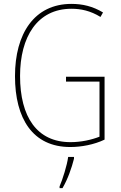

<svg xmlns="http://www.w3.org/2000/svg" viewBox="-20 -745 620 986"><path d="M319 -351V-326H491V-43C450 -27 397 -15 342 -15C170 -15 83 -144 83 -355C83 -555 171 -700 347 -700C395 -700 444 -690 496 -658L509 -681C456 -713 403 -725 347 -725C156 -725 57 -572 57 -354C57 -136 148 10 341 10C397 10 463 -2 517 -28V-351ZM360 70V61H330C325 102 301 178 286 212V221H301C328 175 348 118 360 70Z"/></svg>

Font: Noto Sans Gujarati Condensed Thin
Style: Regular
Weight: 100
Width: 3
Designer: Jelle Bosma - Monotype Design Team, Universal Thirst
Foundry: Monotype Imaging Inc.
Version: Version 2.106